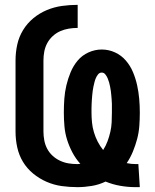

<svg xmlns="http://www.w3.org/2000/svg" viewBox="-20 -763 640 791"><path d="M538 8Q507 8 475.5 2.5Q444 -3 415 -15Q388 -2 358 3Q328 8 299 8Q266 8 234 3.5Q202 -1 172 -14Q142 -27 116.5 -48Q91 -69 74.5 -96.5Q58 -124 51 -156Q44 -188 44 -221V-514Q44 -547 51 -579Q58 -611 75 -639Q92 -667 117.5 -688Q143 -709 173 -721.5Q203 -734 235 -738.5Q267 -743 300 -743V-648Q282 -648 263.5 -645Q245 -642 228 -634.5Q211 -627 197 -614Q183 -601 174.5 -585Q166 -569 162.5 -551Q159 -533 159 -514V-221Q159 -203 162.5 -184.5Q166 -166 174.5 -150Q183 -134 196.5 -121.5Q210 -109 227 -101Q244 -93 262 -90Q280 -87 299 -87Q302 -87 305 -87.5Q308 -88 311 -88Q292 -109 278.5 -134.5Q265 -160 256.5 -187Q248 -214 245.5 -242.5Q243 -271 243 -299Q243 -328 245 -356Q247 -384 253.5 -411.5Q260 -439 271 -465.5Q282 -492 300 -513.5Q318 -535 344.5 -547Q371 -559 399 -559Q428 -559 454 -547Q480 -535 498.5 -513.5Q517 -492 528 -465.5Q539 -439 545 -411.5Q551 -384 553.5 -356Q556 -328 556 -299Q556 -272 554 -244.5Q552 -217 545 -190.5Q538 -164 527.5 -138.5Q517 -113 502 -91Q511 -89 520.5 -88Q530 -87 540 -87H550L556 8ZM405 -145Q416 -162 423 -181Q430 -200 434.5 -219.5Q439 -239 440 -259Q441 -279 441 -299Q441 -308 441 -317Q441 -326 441 -335Q441 -344 440 -353Q439 -362 438.5 -371Q438 -380 436.5 -389Q435 -398 433.5 -406.5Q432 -415 429.5 -423.5Q427 -432 423.5 -440.5Q420 -449 414 -456.5Q408 -464 399 -464Q390 -464 384 -456.5Q378 -449 374.5 -440.5Q371 -432 369 -423.5Q367 -415 365 -406.5Q363 -398 362 -389Q361 -380 360 -371Q359 -362 358.5 -353Q358 -344 357.5 -335Q357 -326 357 -317Q357 -308 357 -299Q357 -279 359 -258.5Q361 -238 367 -218Q373 -198 382.5 -179.5Q392 -161 405 -145Z"/></svg>

Font: Iosevka Extrabold Extended
Style: Regular
Weight: 800
Width: 7
Monospace: yes
Designer: Belleve Invis
Foundry: Belleve Invis
Version: Version 32.5.0; ttfautohint (v1.8.4)